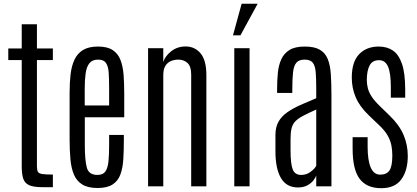

<svg xmlns="http://www.w3.org/2000/svg" viewBox="-20 -988 2212 1018"><path d="M204.6 4.4Q157.7 4.4 134.3 -6.3Q110.8 -17.1 103 -41.5Q95.2 -65.9 95.2 -106.9V-669.4H23.9V-731H95.2V-859.4H175.8V-731H260.3V-669.4H175.8V-106.4Q175.8 -86.9 180.7 -77.6Q185.5 -68.4 203.4 -65.4Q221.2 -62.5 260.3 -62.5V4.4Z M497.1 8.8Q446.3 8.8 416.3 -9.8Q386.2 -28.3 371.8 -62.7Q357.4 -97.2 353.3 -144.5Q349.1 -191.9 349.1 -248.5V-498Q349.1 -549.8 354.2 -594Q359.4 -638.2 374.8 -671.4Q390.1 -704.6 420.2 -722.9Q450.2 -741.2 499.5 -741.2Q549.3 -741.2 577.6 -722.4Q606 -703.6 618.9 -669.9Q631.8 -636.2 635.3 -590.8Q638.7 -545.4 638.7 -492.7V-366.2H429.7V-218.8Q429.7 -139.2 440.2 -99.9Q450.7 -60.5 496.6 -60.5Q526.4 -60.5 539.1 -79.3Q551.8 -98.1 555.2 -133.1Q558.6 -168 558.6 -216.3V-272.5H636.7V-246.6Q636.7 -190.4 633.8 -143.8Q630.9 -97.2 618.4 -63Q606 -28.8 577.1 -10Q548.3 8.8 497.1 8.8ZM429.2 -428.7H558.6V-522Q558.6 -570.8 556.2 -604.2Q553.7 -637.7 541.5 -654.8Q529.3 -671.9 500 -671.9Q469.2 -671.9 454.1 -652.8Q439 -633.8 434.1 -599.4Q429.2 -564.9 429.2 -518.6Z M765.1 0V-732.4H845.7V-659.2Q855.5 -690.9 887.9 -716.3Q920.4 -741.7 963.9 -741.7Q1013.2 -741.7 1043.7 -704.8Q1074.2 -668 1074.2 -589.4V0H993.7V-593.3Q993.7 -636.7 973.9 -654.3Q954.1 -671.9 925.3 -671.9Q905.3 -671.9 887 -664.6Q868.7 -657.2 857.2 -639.4Q845.7 -621.6 845.7 -589.8V0Z M1222.2 0V-732.4H1303.2V0ZM1215.3 -800.8 1261.2 -968.3H1346.2L1254.9 -800.8Z M1559.6 5.9Q1499 5.9 1469.7 -43.9Q1440.4 -93.8 1440.4 -185.1V-272.5Q1440.4 -314.5 1456.8 -343Q1473.1 -371.6 1502.7 -392.3Q1532.2 -413.1 1571.5 -430.7Q1610.8 -448.2 1656.7 -467.3V-519Q1656.7 -572.8 1653.8 -606.4Q1650.9 -640.1 1637.9 -656Q1625 -671.9 1595.2 -671.9Q1565.9 -671.9 1552 -656.2Q1538.1 -640.6 1533.9 -606.2Q1529.8 -571.8 1529.8 -515.1V-495.1H1449.2V-515.1Q1449.2 -560.1 1453.1 -600.8Q1457 -641.6 1471.2 -673.1Q1485.4 -704.6 1514.6 -722.9Q1543.9 -741.2 1595.7 -741.2Q1647 -741.2 1675.8 -724.4Q1704.6 -707.5 1717.8 -674.8Q1731 -642.1 1734.1 -593.8Q1737.3 -545.4 1737.3 -482.4V0H1656.7V-57.1Q1653.3 -46.9 1641.8 -31.7Q1630.4 -16.6 1609.9 -5.4Q1589.4 5.9 1559.6 5.9ZM1577.1 -60.5Q1605 -60.5 1627 -77.1Q1648.9 -93.8 1656.7 -108.9V-407.2Q1613.3 -387.7 1586.4 -373.5Q1559.6 -359.4 1545.4 -344.2Q1531.2 -329.1 1525.9 -307.4Q1520.5 -285.6 1520.5 -251.5V-190.4Q1520.5 -120.6 1531.7 -90.6Q1543 -60.5 1577.1 -60.5Z M2001.5 9.8Q1924.3 9.8 1887 -39.6Q1849.6 -88.9 1849.6 -199.7V-260.7H1929.2V-209Q1929.2 -138.2 1945.6 -100.1Q1961.9 -62 1995.6 -62Q2029.8 -62 2044.9 -84Q2060.1 -106 2060.1 -164.1Q2060.1 -191.4 2055.2 -217Q2050.3 -242.7 2035.4 -269.3Q2020.5 -295.9 1989.7 -324.7L1936.5 -375.5Q1887.2 -422.4 1866.2 -471.7Q1845.2 -521 1845.2 -576.2Q1845.2 -660.2 1884.3 -700.7Q1923.3 -741.2 1988.3 -741.2Q2031.7 -741.2 2063 -720.2Q2094.2 -699.2 2111.3 -649.4Q2128.4 -599.6 2128.4 -513.2V-470.2H2052.2V-526.9Q2052.2 -599.6 2037.6 -634.3Q2022.9 -668.9 1989.7 -668.9Q1954.6 -668.9 1939.9 -641.4Q1925.3 -613.8 1924.8 -564.9Q1924.8 -542.5 1930.2 -520.8Q1935.5 -499 1950.4 -476.1Q1965.3 -453.1 1994.1 -425.3L2045.9 -375Q2097.2 -325.7 2119.6 -272.9Q2142.1 -220.2 2142.1 -161.1Q2142.1 -84.5 2108.2 -37.4Q2074.2 9.8 2001.5 9.8Z"/></svg>

Font: Antonio ExtraLight
Style: Regular
Weight: 250
Designer: Vernon Adams
Foundry: Vernon Adams
Version: Version 1.002